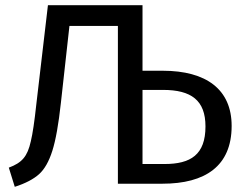

<svg xmlns="http://www.w3.org/2000/svg" viewBox="-20 -709 939 741"><path d="M530 -436V-689H165L120 -305C113 -240 106 -193 99 -164C86 -105 65 -81 14 -62L37 12C78 -1 110 -18 131 -37C152 -56 169 -86 182 -127C195 -168 206 -229 215 -312L248 -609H435V0H607C772 0 874 -68 874 -223C874 -364 776 -436 608 -436ZM530 -76V-362H609C718 -362 773 -322 773 -221C773 -112 716 -76 615 -76Z"/></svg>

Font: Fira Sans
Style: Regular
Weight: 400
Designer: Carrois Corporate & Edenspiekermann AG
Foundry: Carrois Corporate GbR & Edenspiekermann AG
Version: Version 4.203